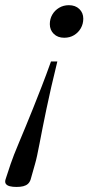

<svg xmlns="http://www.w3.org/2000/svg" viewBox="-86 -481 342 740"><path d="M-64.5 210 -45 151Q-40 136 -31.8 115Q-23.5 94 -12.2 67Q-1 40 12.8 7Q26.5 -26 42 -64.8Q57.5 -103.5 75 -148.5Q92.5 -193.5 110.5 -244H135Q122 -191.5 111.5 -145.5Q101 -99.5 92.8 -60Q84.5 -20.5 78 12.5Q71.5 45.5 66.5 71.8Q61.5 98 57.2 117.8Q53 137.5 49 151L32 211Q28.5 221.5 21.5 227.8Q14.5 234 3.5 236.8Q-7.5 239.5 -22.5 239.5Q-37.5 239.5 -48.2 236.8Q-59 234 -63.5 227.5Q-68 221 -64.5 210ZM161.5 -335.5Q136.5 -335.5 121.2 -350.5Q106 -365.5 106 -388Q106 -408 115.5 -424.5Q125 -441 141.8 -451Q158.5 -461 179.5 -461Q204.5 -461 219.8 -446.2Q235 -431.5 235 -409Q235 -389 225.5 -372.2Q216 -355.5 199.5 -345.5Q183 -335.5 161.5 -335.5Z"/></svg>

Font: Newsreader 36pt
Style: Italic
Weight: 400
Italic angle: -17°
Designer: Hugues Gentile
Foundry: Production Type
Version: Version 1.003